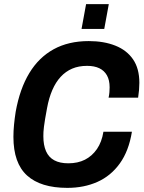

<svg xmlns="http://www.w3.org/2000/svg" viewBox="-20 -898 696 930"><path d="M306 12Q177 12 111 -48Q45 -108 45 -235Q45 -264 48 -294.5Q51 -325 56 -357Q76 -468 122 -544Q168 -620 240 -659.5Q312 -699 410 -699Q483 -699 538.5 -677Q594 -655 624.5 -610.5Q655 -566 655 -497Q655 -481 653.5 -462.5Q652 -444 649 -425H506Q509 -439 510 -451.5Q511 -464 511 -475Q511 -510 498 -533Q485 -556 461 -567.5Q437 -579 402 -579Q361 -579 329.5 -565.5Q298 -552 274 -526Q250 -500 233.5 -462Q217 -424 208 -375Q202 -344 198.5 -322Q195 -300 193 -285Q191 -270 190.5 -259Q190 -248 190 -238Q190 -195 203 -165.5Q216 -136 243 -121.5Q270 -107 311 -107Q357 -107 391.5 -124.5Q426 -142 449.5 -176Q473 -210 481 -260H619Q604 -167 560.5 -106.5Q517 -46 452 -17Q387 12 306 12ZM375 -758 397 -878H507L485 -758Z"/></svg>

Font: Archivo SemiCondensed
Style: Bold Italic
Weight: 700
Width: 4
Italic angle: -10°
Designer: Hector Gatti
Foundry: Omnibus-Type
Version: Version 2.001